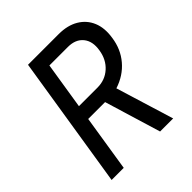

<svg xmlns="http://www.w3.org/2000/svg" viewBox="-199 -864 997 997"><g transform="rotate(-45 300.0 -365.0)"><path d="M49 0 165 -730H390Q455 -730 499.5 -703.5Q544 -677 563.5 -630Q583 -583 573 -520Q563 -447 518.5 -394.5Q474 -342 403 -319L501 0H405L311 -310H187L138 0ZM200 -391H336Q392 -391 431.5 -426.5Q471 -462 480 -520Q490 -579 461.5 -614Q433 -649 377 -649H241Z"/></g></svg>

Font: JetBrains Mono NL
Style: Italic
Weight: 400
Italic angle: -9°
Monospace: yes
Designer: Philipp Nurullin, Konstantin Bulenkov
Foundry: JetBrains
Version: Version 2.305; ttfautohint (v1.8.4.7-5d5b)